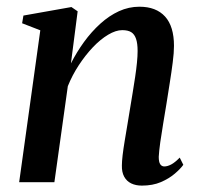

<svg xmlns="http://www.w3.org/2000/svg" viewBox="-20 -556 609 586"><path d="M196.5 -362.5Q214 -397 236.5 -428Q259 -459 286 -483.5Q313 -508 343 -521.8Q373 -535.5 405.5 -535.5Q456.5 -535.5 483.8 -505.5Q511 -475.5 511 -416Q511 -395 507.2 -365.8Q503.5 -336.5 498.2 -303.5Q493 -270.5 488 -239Q483.5 -210.5 478.2 -179.8Q473 -149 469.2 -122.2Q465.5 -95.5 464.5 -77.5Q464.5 -61.5 469 -54.8Q473.5 -48 481.5 -48Q491 -48 502.5 -54Q514 -60 528.5 -75L539.5 -53Q531 -41 513.5 -26Q496 -11 471 -0.2Q446 10.5 413 10.5Q394.5 10.5 380.5 3.8Q366.5 -3 359 -16.8Q351.5 -30.5 352 -51Q352 -62.5 354.2 -82Q356.5 -101.5 360.5 -125.5Q364.5 -149.5 368.8 -175.2Q373 -201 377 -225Q381 -249 385 -273.5Q389 -298 392.5 -321.2Q396 -344.5 398 -364.8Q400 -385 400 -400.5Q400 -423.5 395.2 -437.5Q390.5 -451.5 380.5 -457.8Q370.5 -464 353 -464Q333.5 -464 310 -450Q286.5 -436 263.5 -411.8Q240.5 -387.5 220.5 -357Q200.5 -326.5 187 -293L146 0H38.5L103 -463.5L47.5 -485L51.5 -508.5L198 -534.5L217 -521.5Z"/></svg>

Font: Merriweather 96pt Medium
Style: Italic
Weight: 500
Italic angle: -7.8°
Version: Version 2.101